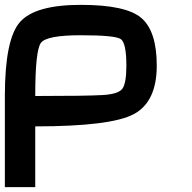

<svg xmlns="http://www.w3.org/2000/svg" viewBox="-20 -645 790 790"><path d="M500 -375Q500 -468.8 476.6 -484.4Q453.1 -500 312.5 -500Q171.9 -500 148.4 -468.8Q125 -437.5 125 -250Q335.9 -250 402.3 -253.9Q468.8 -257.8 484.4 -281.2Q500 -304.7 500 -375ZM625 -375Q625 -226.6 531.2 -175.8Q437.5 -125 125 -125V125H0V-250Q0 -484.4 62.5 -554.7Q125 -625 312.5 -625Q500 -625 562.5 -570.3Q625 -515.6 625 -375Z"/></svg>

Font: CraftyPE
Style: Regular
Weight: 400
Designer: Erek Butcher
Foundry: Haunted Coop
Version: Version 0.018;April 4, 2024;FontCreator 15.0.0.2962 64-bit